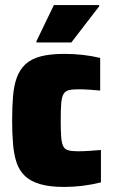

<svg xmlns="http://www.w3.org/2000/svg" viewBox="-20 -731 447 759"><path d="M234 8Q177 8 139 -3Q101 -14 78.5 -35.5Q56 -57 45.5 -88.5Q35 -120 31.5 -162Q28 -204 28 -255Q28 -308 31.5 -350.5Q35 -393 46.5 -424.5Q58 -456 80.5 -477Q103 -498 140.5 -508Q178 -518 234 -518Q272 -518 307.5 -514Q343 -510 376 -502V-373Q357 -375 333.5 -376.5Q310 -378 289 -378Q266 -378 252 -374.5Q238 -371 231 -359Q224 -347 222 -322.5Q220 -298 220 -255Q220 -213 222 -188.5Q224 -164 230.5 -152Q237 -140 251 -136.5Q265 -133 289 -133Q307 -133 331 -134.5Q355 -136 379 -138V-10Q343 -1 306.5 3.5Q270 8 234 8ZM124 -563V-568L193 -711H372V-706L262 -563Z"/></svg>

Font: Saira SemiCondensed Black
Style: Regular
Weight: 900
Width: 4
Designer: Hector Gatti with collaboration of the Omnibus-Type team
Foundry: Omnibus-Type
Version: Version 1.101